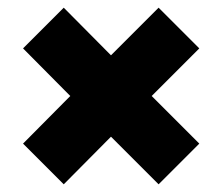

<svg xmlns="http://www.w3.org/2000/svg" viewBox="-20 -550 579 500"><path d="M40 -176 163 -300 40 -424 146 -530 269 -406 393 -530 499 -424 375 -300 499 -176 393 -70 269 -194 146 -70Z"/></svg>

Font: Urbanist
Style: Regular
Weight: 400
Designer: Corey Hu
Foundry: Corey Hu
Version: Version 1.2; befe77262ef67d88f1d94aa3d2e49ef1327b4483